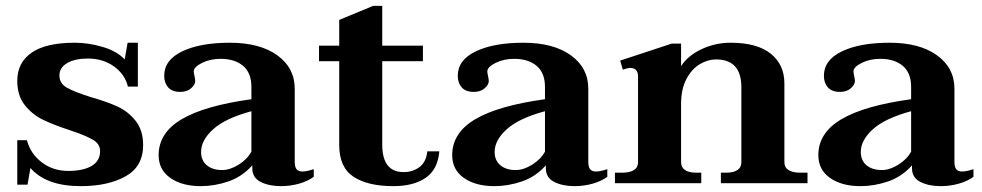

<svg xmlns="http://www.w3.org/2000/svg" viewBox="-20 -626 3356 656"><path d="M84 -52 74 5H39V-147H72Q84 -101 122.5 -71.5Q161 -42 213 -42Q264 -42 293 -59Q322 -76 322 -110Q322 -134 297.5 -148.5Q273 -163 219 -181Q164 -199 127.5 -216.5Q91 -234 65 -266.5Q39 -299 39 -350Q39 -412 88 -446Q137 -480 235 -480Q283 -480 331.5 -465.5Q380 -451 406 -423L416 -480H451V-330H417Q407 -372 369.5 -399Q332 -426 280 -426Q236 -426 209.5 -410.5Q183 -395 183 -368Q183 -341 208.5 -326.5Q234 -312 291 -294Q347 -278 382.5 -261.5Q418 -245 443.5 -213Q469 -181 469 -130Q469 -57 409 -23.5Q349 10 256 10Q138 10 84 -52Z M522 -96Q522 -172 600.5 -218.5Q679 -265 839 -287V-329Q839 -377 810.5 -401Q782 -425 734 -425Q698 -425 670 -411Q642 -397 642 -382Q642 -377 644.5 -366Q647 -355 647 -349Q647 -337 633 -324.5Q619 -312 596 -312Q568 -312 554.5 -327.5Q541 -343 541 -367Q541 -421 602.5 -450.5Q664 -480 765 -480Q868 -480 927.5 -437Q987 -394 987 -323V-73Q987 -55 993.5 -47.5Q1000 -40 1013 -40Q1028 -40 1052 -48V-22Q1032 -7 1002 1.5Q972 10 940 10Q899 10 870.5 -4.5Q842 -19 842 -51V-61Q807 -22 760 -6Q713 10 666 10Q602 10 562 -18Q522 -46 522 -96ZM839 -108V-246Q750 -222 708.5 -184.5Q667 -147 667 -107Q667 -78 686.5 -61.5Q706 -45 739 -45Q766 -45 795.5 -63.5Q825 -82 839 -108Z M1481 -109Q1476 -47 1434.5 -18.5Q1393 10 1324 10Q1237 10 1188 -22Q1139 -54 1139 -131V-417H1070V-470H1139V-558L1255 -606H1286V-470H1425V-417H1286V-132Q1286 -38 1359 -38Q1390 -38 1413 -55Q1436 -72 1440 -109Z M1525 -96Q1525 -172 1603.5 -218.5Q1682 -265 1842 -287V-329Q1842 -377 1813.5 -401Q1785 -425 1737 -425Q1701 -425 1673 -411Q1645 -397 1645 -382Q1645 -377 1647.5 -366Q1650 -355 1650 -349Q1650 -337 1636 -324.5Q1622 -312 1599 -312Q1571 -312 1557.5 -327.5Q1544 -343 1544 -367Q1544 -421 1605.5 -450.5Q1667 -480 1768 -480Q1871 -480 1930.5 -437Q1990 -394 1990 -323V-73Q1990 -55 1996.5 -47.5Q2003 -40 2016 -40Q2031 -40 2055 -48V-22Q2035 -7 2005 1.5Q1975 10 1943 10Q1902 10 1873.5 -4.5Q1845 -19 1845 -51V-61Q1810 -22 1763 -6Q1716 10 1669 10Q1605 10 1565 -18Q1525 -46 1525 -96ZM1842 -108V-246Q1753 -222 1711.5 -184.5Q1670 -147 1670 -107Q1670 -78 1689.5 -61.5Q1709 -45 1742 -45Q1769 -45 1798.5 -63.5Q1828 -82 1842 -108Z M2739 -36V0H2443V-36H2462Q2486 -36 2499.5 -45Q2513 -54 2513 -72V-328Q2513 -423 2426 -423Q2399 -423 2371.5 -407Q2344 -391 2325.5 -356.5Q2307 -322 2307 -270V-72Q2307 -54 2320.5 -45Q2334 -36 2358 -36H2376V0H2081V-36H2106Q2132 -36 2146 -45Q2160 -54 2160 -72V-365Q2160 -394 2132 -394Q2126 -394 2108 -388L2099 -419L2275 -477H2307V-400Q2330 -436 2377 -458Q2424 -480 2476 -480Q2567 -480 2613.5 -442.5Q2660 -405 2660 -341V-72Q2660 -54 2674 -45Q2688 -36 2714 -36Z M2776 -96Q2776 -172 2854.5 -218.5Q2933 -265 3093 -287V-329Q3093 -377 3064.5 -401Q3036 -425 2988 -425Q2952 -425 2924 -411Q2896 -397 2896 -382Q2896 -377 2898.5 -366Q2901 -355 2901 -349Q2901 -337 2887 -324.5Q2873 -312 2850 -312Q2822 -312 2808.5 -327.5Q2795 -343 2795 -367Q2795 -421 2856.5 -450.5Q2918 -480 3019 -480Q3122 -480 3181.5 -437Q3241 -394 3241 -323V-73Q3241 -55 3247.5 -47.5Q3254 -40 3267 -40Q3282 -40 3306 -48V-22Q3286 -7 3256 1.5Q3226 10 3194 10Q3153 10 3124.5 -4.5Q3096 -19 3096 -51V-61Q3061 -22 3014 -6Q2967 10 2920 10Q2856 10 2816 -18Q2776 -46 2776 -96ZM3093 -108V-246Q3004 -222 2962.5 -184.5Q2921 -147 2921 -107Q2921 -78 2940.5 -61.5Q2960 -45 2993 -45Q3020 -45 3049.5 -63.5Q3079 -82 3093 -108Z"/></svg>

Font: Taviraj SemiBold
Style: Regular
Weight: 600
Designer: Katatrad Team
Foundry: CadsonDemak
Version: Version 1.001